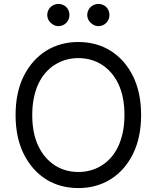

<svg xmlns="http://www.w3.org/2000/svg" viewBox="-20 -952 801 982"><path d="M59.7 -363.6Q59.7 -479 101.2 -562.5Q122.2 -604.4 150.9 -636.9Q179.7 -669.4 215.2 -691.8Q250.7 -714.1 292.4 -725.7Q334.2 -737.2 380.7 -737.2Q427.6 -737.2 469.3 -725.7Q511 -714.1 546.5 -691.8Q582 -669.4 610.8 -636.9Q639.6 -604.4 660.2 -562.5Q701.7 -479 701.7 -363.6Q701.7 -304.7 691.2 -255.7Q680.8 -206.7 660.2 -164.8Q639.6 -122.9 610.8 -90.4Q582 -57.9 546.3 -35.5Q510.7 -13.1 468.9 -1.6Q427.2 9.9 380.7 9.9Q333.5 9.9 291.7 -1.6Q250 -13.1 214.7 -35.5Q179.3 -57.9 150.7 -90.4Q122.2 -122.9 101.2 -164.8Q59.7 -248.6 59.7 -363.6ZM144.9 -363.6Q144.9 -269.5 176.5 -204.2Q192.1 -171.9 213.6 -147.2Q235.1 -122.5 261.2 -105.8Q287.3 -89.1 317.5 -80.8Q347.7 -72.4 380.7 -72.4Q446.7 -72.4 500.4 -105.8Q527 -122.5 548.5 -147.2Q570 -171.9 585 -204.2Q600.1 -236.5 608.3 -276.5Q616.5 -316.4 616.5 -363.6Q616.5 -457.7 585.2 -523.1Q569.6 -555.8 548.1 -580.3Q526.6 -604.8 500.4 -621.4Q474.1 -638.1 443.9 -646.5Q413.7 -654.8 380.7 -654.8Q315 -654.8 261.4 -621.4Q234.7 -604.8 213.1 -580.1Q191.4 -555.4 176.3 -523.1Q161.2 -490.8 153.1 -450.8Q144.9 -410.9 144.9 -363.6ZM426.1 -875Q426.1 -886.7 430.6 -897.2Q435 -907.7 442.6 -915.3Q450.3 -922.9 460.8 -927.4Q471.2 -931.8 483 -931.8Q495.4 -931.8 505.7 -927.6Q516 -923.3 523.6 -915.7Q531.2 -908 535.5 -897.7Q539.8 -887.4 539.8 -875Q539.8 -863.3 535.3 -852.8Q530.9 -842.3 523.3 -834.7Q515.6 -827.1 505.1 -822.6Q494.7 -818.2 483 -818.2Q471.9 -818.2 461.6 -823Q451.3 -827.8 443.4 -835.6Q435.4 -843.4 430.8 -853.7Q426.1 -864 426.1 -875ZM278.4 -931.8Q290.8 -931.8 301.1 -927.6Q311.4 -923.3 319.1 -915.7Q326.7 -908 331 -897.7Q335.2 -887.4 335.2 -875Q335.2 -863.3 330.8 -852.8Q326.3 -842.3 318.7 -834.7Q311.1 -827.1 300.6 -822.6Q290.1 -818.2 278.4 -818.2Q267.4 -818.2 257.1 -823Q246.8 -827.8 238.8 -835.6Q230.8 -843.4 226.2 -853.7Q221.6 -864 221.6 -875Q221.6 -886.7 226 -897.2Q230.5 -907.7 238.1 -915.3Q245.7 -922.9 256.2 -927.4Q266.7 -931.8 278.4 -931.8Z"/></svg>

Font: Inter P
Style: Regular
Weight: 400
Designer: Rasmus Andersson
Foundry: rsms
Version: Version 3.018;git-588b23468